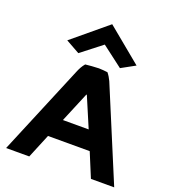

<svg xmlns="http://www.w3.org/2000/svg" viewBox="-178 -1158 1168 1302"><g transform="rotate(20 406.0 -507.5)"><path d="M157 -818 257 -762 406 -878 557 -763 657 -818 406 -1025ZM797 10 519 -656C510 -675 500 -692 487 -708C467 -710 447 -713 424 -713C388 -712 357 -709 327 -706C309 -685 297 -661 288 -639L17 10H184L256 -164H557L629 10ZM314 -300 405 -518 409 -514 500 -300Z"/></g></svg>

Font: Bluebird
Style: SfBdExt
Weight: 700
Designer: Jasper
Foundry: Cannot Into Space Fonts
Version: Version 0.98